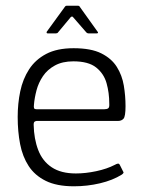

<svg xmlns="http://www.w3.org/2000/svg" viewBox="-20 -647 497 673"><path d="M42 -237Q42 -284 51 -327Q60 -370 82 -404Q104 -438 142 -458Q180 -478 238 -478Q299 -478 335 -460Q371 -442 389.5 -412.5Q408 -383 414 -347Q420 -311 420 -275Q420 -239 413 -231Q406 -223 393 -223H108Q106 -223 102 -221Q98 -219 98 -210Q99 -160 114 -121Q129 -82 161.5 -60.5Q194 -39 246 -39Q280 -39 317.5 -47Q355 -55 382 -69Q389 -73 393.5 -73.5Q398 -74 401 -67L411 -47Q414 -43 412.5 -40.5Q411 -38 407 -35Q375 -15 330.5 -4.5Q286 6 239 6Q179 6 140.5 -13Q102 -32 80.5 -65Q59 -98 50.5 -142Q42 -186 42 -237ZM363 -284Q363 -322 353.5 -355.5Q344 -389 317 -410.5Q290 -432 237 -432Q199 -432 172.5 -417.5Q146 -403 130.5 -380Q115 -357 108 -330.5Q101 -304 99 -280Q98 -271 99.5 -267.5Q101 -264 110 -264H345Q355 -264 359.5 -267.5Q364 -271 363 -284ZM147 -530Q144 -530 143.5 -532Q143 -534 144 -536L208 -624Q210 -627 214 -627H253Q258 -627 259 -624L322 -536Q324 -534 323.5 -532Q323 -530 319 -530H290Q286 -530 283 -533L236 -587Q233 -591 228 -587L183 -533Q181 -530 176 -530Z"/></svg>

Font: Glory Thin Light
Style: Regular
Weight: 300
Version: Version 1.011